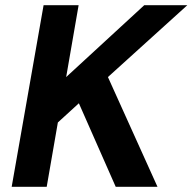

<svg xmlns="http://www.w3.org/2000/svg" viewBox="-20 -720 742 740"><path d="M25 0 148 -700H283L235 -423L536 -700H702L396 -423L587 0H426L284 -322L203 -248L160 0Z"/></svg>

Font: DM Sans 18pt
Style: Bold Italic
Weight: 700
Italic angle: -10°
Designer: Colophon Foundry, Jonny Pinhorn
Foundry: Colophon Foundry
Version: Version 4.004;gftools[0.9.30]